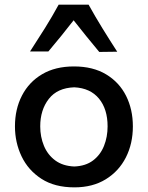

<svg xmlns="http://www.w3.org/2000/svg" viewBox="-20 -796 638 828"><path d="M301 12Q215.5 12 158.5 -25Q101.5 -62 73 -121.8Q44.5 -181.5 44.5 -251Q44.5 -325.5 74.8 -384Q105 -442.5 161.8 -476Q218.5 -509.5 299 -509.5Q381 -509.5 437.8 -475.2Q494.5 -441 523.8 -382.5Q553 -324 553 -251Q553 -176.5 522.8 -117Q492.5 -57.5 436 -22.8Q379.5 12 301 12ZM300.5 -78Q349.5 -80 381.2 -104Q413 -128 428.5 -166.8Q444 -205.5 444 -251Q444 -325.5 406.8 -370.8Q369.5 -416 300.5 -419.5Q227.5 -417 190.5 -369.5Q153.5 -322 153.5 -251Q153.5 -206 169.5 -167.2Q185.5 -128.5 218.2 -104.2Q251 -80 300.5 -78ZM408 -572Q350 -641.5 297.5 -708.5Q244 -639.5 188.5 -574H109.5Q142.5 -624.5 174 -675Q205.5 -725.5 233 -776H362Q390 -725.5 421.2 -674.8Q452.5 -624 485.5 -573Z"/></svg>

Font: Commissioner Flair Medium
Style: Regular
Weight: 500
Designer: Kostas Bartsokas
Foundry: Kostas Bartsokas
Version: Version 1.000; ttfautohint (v1.8.3)